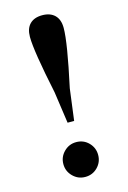

<svg xmlns="http://www.w3.org/2000/svg" viewBox="-118 -813 589 885"><g transform="rotate(-15 176.0 -370.5)"><path d="M175.8 15.6Q141.6 15.6 117.2 -8.8Q92.8 -33.2 92.8 -67.4Q92.8 -101.6 117.2 -126Q141.6 -150.4 175.8 -150.4Q210.9 -150.4 234.9 -126Q258.8 -101.6 258.8 -67.4Q258.8 -33.2 234.9 -8.8Q210.9 15.6 175.8 15.6ZM256.8 -673.8Q256.8 -604.5 211.9 -397.5L192.4 -247.1H161.1L139.6 -397.5Q95.7 -606.4 95.7 -673.8Q95.7 -713.9 116.7 -734.9Q137.7 -755.9 175.8 -755.9Q213.9 -755.9 235.4 -734.9Q256.8 -713.9 256.8 -673.8Z"/></g></svg>

Font: Bpmf Zihi Serif Bold
Style: Bold
Weight: 700
Foundry: But Ko
Version: Version 1.320